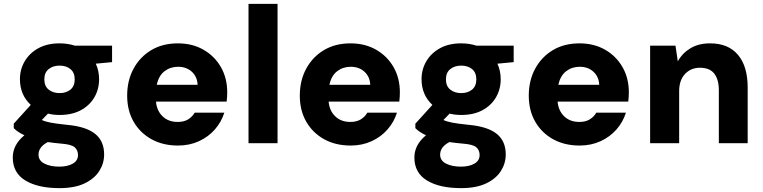

<svg xmlns="http://www.w3.org/2000/svg" viewBox="-20 -740 3943 992"><path d="M288 -146Q256 -146 228 -153L196 -120Q213 -112 241 -106.5Q269 -101 327 -95Q425 -86 471.5 -48.5Q518 -11 518 58Q518 104 493 143.5Q468 183 417 207.5Q366 232 287 232Q176 232 111 192.5Q46 153 46 74Q46 8 106 -41Q70 -58 51 -78V-101L139 -198Q83 -250 83 -331Q83 -382 108 -424Q133 -466 178.5 -491Q224 -516 288 -516Q330 -516 367 -504H559V-419L475 -411Q492 -374 492 -331Q492 -279 467.5 -237Q443 -195 397.5 -170.5Q352 -146 288 -146ZM288 -259Q322 -259 344 -277Q366 -295 366 -330Q366 -365 344 -383Q322 -401 288 -401Q254 -401 231.5 -383Q209 -365 209 -330Q209 -295 231.5 -277Q254 -259 288 -259ZM179 59Q179 90 210 105.5Q241 121 286 121Q329 121 356 105.5Q383 90 383 61Q383 36 366 21Q349 6 296 2Q260 -1 227 -6Q179 19 179 59Z M900 12Q822 12 763 -20.5Q704 -53 670.5 -111Q637 -169 637 -246Q637 -324 670 -385Q703 -446 761.5 -481Q820 -516 899 -516Q974 -516 1031.5 -483Q1089 -450 1121.5 -393Q1154 -336 1154 -263Q1154 -239 1151 -215H786Q790 -168 820 -139Q850 -110 898 -110Q931 -110 952.5 -123.5Q974 -137 986 -158H1139Q1124 -110 1090.5 -71.5Q1057 -33 1008 -10.5Q959 12 900 12ZM900 -395Q860 -395 830 -372Q800 -349 790 -302H1001Q999 -344 971 -369.5Q943 -395 900 -395Z M1264 0V-720H1414V0Z M1792 12Q1714 12 1655 -20.5Q1596 -53 1562.5 -111Q1529 -169 1529 -246Q1529 -324 1562 -385Q1595 -446 1653.5 -481Q1712 -516 1791 -516Q1866 -516 1923.5 -483Q1981 -450 2013.5 -393Q2046 -336 2046 -263Q2046 -239 2043 -215H1678Q1682 -168 1712 -139Q1742 -110 1790 -110Q1823 -110 1844.5 -123.5Q1866 -137 1878 -158H2031Q2016 -110 1982.5 -71.5Q1949 -33 1900 -10.5Q1851 12 1792 12ZM1792 -395Q1752 -395 1722 -372Q1692 -349 1682 -302H1893Q1891 -344 1863 -369.5Q1835 -395 1792 -395Z M2363 -146Q2331 -146 2303 -153L2271 -120Q2288 -112 2316 -106.5Q2344 -101 2402 -95Q2500 -86 2546.5 -48.5Q2593 -11 2593 58Q2593 104 2568 143.5Q2543 183 2492 207.5Q2441 232 2362 232Q2251 232 2186 192.5Q2121 153 2121 74Q2121 8 2181 -41Q2145 -58 2126 -78V-101L2214 -198Q2158 -250 2158 -331Q2158 -382 2183 -424Q2208 -466 2253.5 -491Q2299 -516 2363 -516Q2405 -516 2442 -504H2634V-419L2550 -411Q2567 -374 2567 -331Q2567 -279 2542.5 -237Q2518 -195 2472.5 -170.5Q2427 -146 2363 -146ZM2363 -259Q2397 -259 2419 -277Q2441 -295 2441 -330Q2441 -365 2419 -383Q2397 -401 2363 -401Q2329 -401 2306.5 -383Q2284 -365 2284 -330Q2284 -295 2306.5 -277Q2329 -259 2363 -259ZM2254 59Q2254 90 2285 105.5Q2316 121 2361 121Q2404 121 2431 105.5Q2458 90 2458 61Q2458 36 2441 21Q2424 6 2371 2Q2335 -1 2302 -6Q2254 19 2254 59Z M2975 12Q2897 12 2838 -20.5Q2779 -53 2745.5 -111Q2712 -169 2712 -246Q2712 -324 2745 -385Q2778 -446 2836.5 -481Q2895 -516 2974 -516Q3049 -516 3106.5 -483Q3164 -450 3196.5 -393Q3229 -336 3229 -263Q3229 -239 3226 -215H2861Q2865 -168 2895 -139Q2925 -110 2973 -110Q3006 -110 3027.5 -123.5Q3049 -137 3061 -158H3214Q3199 -110 3165.5 -71.5Q3132 -33 3083 -10.5Q3034 12 2975 12ZM2975 -395Q2935 -395 2905 -372Q2875 -349 2865 -302H3076Q3074 -344 3046 -369.5Q3018 -395 2975 -395Z M3339 0V-504H3470L3482 -423Q3505 -465 3547 -490.5Q3589 -516 3649 -516Q3743 -516 3793 -456.5Q3843 -397 3843 -288V0H3694V-274Q3694 -329 3670.5 -359.5Q3647 -390 3596 -390Q3550 -390 3519.5 -358Q3489 -326 3489 -269V0Z"/></svg>

Font: DM Sans Black
Style: Regular
Weight: 900
Designer: Colophon Foundry, Jonny Pinhorn
Foundry: Colophon Foundry
Version: Version 4.004; ttfautohint (v1.8.4.7-5d5b)